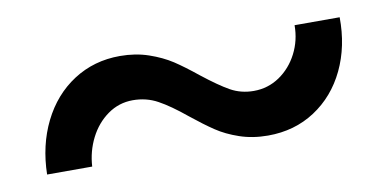

<svg xmlns="http://www.w3.org/2000/svg" viewBox="-33 -456 602 299"><g transform="rotate(-10 268.0 -307.0)"><path d="M166 -387.7Q190.4 -387.7 211.2 -380.6Q231.9 -373.5 247.6 -363.3Q263.2 -353 283.7 -336.4Q309.1 -316.4 325.7 -307.1Q342.3 -297.9 362.3 -297.9Q384.8 -297.9 403.1 -310.3Q421.4 -322.8 431.9 -343.3Q442.4 -363.8 442.4 -387.7H513.7Q514.2 -341.8 496.6 -304.9Q479 -268.1 446.5 -246.8Q414.1 -225.6 372.1 -225.6Q347.7 -225.6 327.1 -232.7Q306.6 -239.7 291.3 -250Q275.9 -260.3 255.9 -276.4Q231 -296.9 213.1 -306.6Q195.3 -316.4 173.8 -316.4Q151.9 -316.4 134 -303.7Q116.2 -291 105.7 -270.3Q95.2 -249.5 93.8 -225.6H22.5Q23.4 -271.5 41.7 -308.6Q60.1 -345.7 92.5 -366.7Q125 -387.7 166 -387.7Z"/></g></svg>

Font: Reddit Sans A
Style: Regular
Weight: 400
Designer: Stephen Hutchings
Foundry: Reddit
Version: Version 1.013